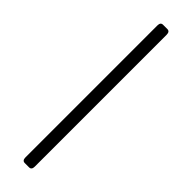

<svg xmlns="http://www.w3.org/2000/svg" viewBox="-320 -722 928 928"><g transform="rotate(45 144.0 -257.5)"><path d="M129.4 214.8Q112.3 214.8 112.3 192.9V-708.5Q112.3 -730.5 129.4 -730.5H158.7Q175.8 -730.5 175.8 -708.5V192.9Q175.8 214.8 158.7 214.8Z"/></g></svg>

Font: Istok Web
Style: Regular
Weight: 400
Designer: Andrey V. Panov
Foundry: Andrey V. Panov
Version: Version 1.0.2g